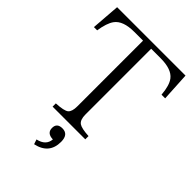

<svg xmlns="http://www.w3.org/2000/svg" viewBox="-271 -825 1166 1166"><g transform="rotate(45 312.0 -241.5)"><path d="M21 -713.9H608.4L618.7 -528.8H587.4Q581.5 -603 555.7 -636.7Q521 -681.6 426.8 -681.6H345.7V-116.7Q345.7 -71.8 367.7 -55.7Q388.7 -41 451.7 -37.6V-9.8H170.9V-37.6Q238.8 -41 257.8 -56.6Q275.9 -73.2 275.9 -116.7V-681.6H200.7Q104.5 -681.6 69.8 -633.8Q45.4 -600.1 34.7 -528.8H6.8ZM242.7 200.2Q308.1 186 313 129.9Q259.8 128.4 259.8 84Q259.8 41 306.6 41Q358.9 41 358.9 105Q358.9 208.5 252.9 231Z"/></g></svg>

Font: I.MingCP
Style: Regular
Weight: 400
Designer: I.Font Project
Version: Version 8.000; Sep 06, 2022